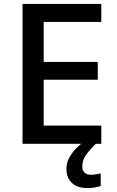

<svg xmlns="http://www.w3.org/2000/svg" viewBox="-20 -734 597 980"><path d="M497 0H95V-714H497V-622H203V-418H479V-327H203V-93H497ZM400 115Q400 136 411.5 147Q423 158 443 158Q460 158 472.5 155.5Q485 153 494 151V216Q479 220 463.5 223Q448 226 428 226Q373 226 346 199Q319 172 319 127Q319 98 333.5 71Q348 44 370.5 21.5Q393 -1 416 -16L469 0Q436 32 418 58.5Q400 85 400 115Z"/></svg>

Font: Noto Sans Sinhala UI Medium
Style: Regular
Weight: 500
Designer: Jelle Bosma - Monotype Design Team
Foundry: Monotype Imaging Inc.
Version: Version 2.006; ttfautohint (v1.8.4.7-5d5b)